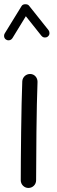

<svg xmlns="http://www.w3.org/2000/svg" viewBox="-24 -866 276 922"><path d="M121.6 -510.7H120.1C101.1 -510.7 84.5 -496.1 83 -476.1C78.1 -360.8 75.7 -101.6 75.7 0C75.7 20 92.3 36.6 112.3 36.6C133.3 36.6 149.4 20 149.4 0C149.4 -100.6 151.4 -360.8 156.2 -472.2V-473.6C156.2 -493.2 141.6 -510.3 121.6 -510.7ZM5.4 -675.8C8.8 -673.3 12.7 -672.4 16.6 -672.4C20 -672.4 29.3 -672.9 35.6 -682.6L100.1 -788.1L174.8 -694.3C182.1 -685.1 190.9 -686 192.9 -686C197.8 -686 202.1 -687.5 205.6 -690.4C214.8 -697.8 213.4 -706.1 213.4 -708C213.4 -712.9 211.9 -717.3 209 -721.2L115.2 -838.9C111.8 -843.3 106 -845.7 97.7 -845.7C89.4 -845.7 83 -842.8 79.6 -836.9L-1.5 -705.1C-3.4 -701.7 -4.4 -698.2 -4.4 -694.3C-4.4 -690.9 -4.4 -681.6 5.4 -675.8Z"/></svg>

Font: Mikhak
Style: Regular
Weight: 400
Designer: Amin Abedi
Version: Version 3.2